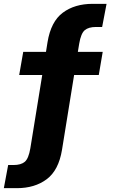

<svg xmlns="http://www.w3.org/2000/svg" viewBox="-23 -770 593 1000"><path d="M-3 210 19.5 89.5H47.5Q86 89.5 106 72.8Q126 56 135 2.5L197 -379.5H77L98 -500H216.5L224.5 -550Q242 -657.5 304 -703.8Q366 -750 459.5 -750H532L509 -629.5H477Q438.5 -629.5 418.5 -612.8Q398.5 -596 389.5 -542.5L382.5 -500H512L491.5 -379.5H363L300 10Q282.5 117 220.2 163.5Q158 210 65 210Z"/></svg>

Font: Trispace SemiCondensed
Style: Bold
Weight: 700
Width: 4
Designer: Tyler Finck
Foundry: Etcetera Type Company
Version: Version 1.210; ttfautohint (v1.8.3)